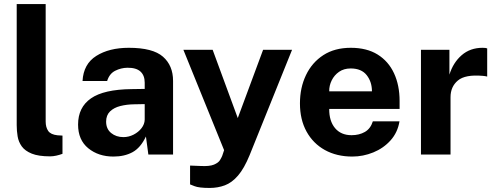

<svg xmlns="http://www.w3.org/2000/svg" viewBox="-20 -763 2448 948"><path d="M227.5 9Q170 9 136.8 -4.5Q103.5 -18 87.5 -40.2Q71.5 -62.5 67 -89.8Q62.5 -117 62.5 -145V-743H205.5V-163Q205.5 -134.5 218 -116.5Q230.5 -98.5 264 -95L288.5 -93.5V-3.5Q273.5 2 257.8 5.5Q242 9 227.5 9Z M540 10Q466 10 415.8 -31Q365.5 -72 365.5 -148Q365.5 -233 429 -277.2Q492.5 -321.5 629.5 -323L694.5 -324V-355Q694.5 -390.5 673.5 -409.8Q652.5 -429 609 -428.5Q577 -428 548.5 -413.5Q520 -399 509 -363H387.5Q392 -447 455.5 -487Q519 -527 616 -527Q734.5 -527 784.5 -483.2Q834.5 -439.5 834.5 -363.5V0H712.5L700.5 -89Q674 -33 634.2 -11.5Q594.5 10 540 10ZM589.5 -86Q615.5 -86 639.5 -98.2Q663.5 -110.5 678.8 -130.2Q694 -150 694.5 -172.5V-249L642 -248Q605.5 -247.5 574 -239.5Q542.5 -231.5 523.2 -212.8Q504 -194 504 -162.5Q504 -126.5 528.8 -106.2Q553.5 -86 589.5 -86Z M1015.5 165Q962.5 165 940.5 156.2Q918.5 147.5 918.5 147.5V54.5L970 56.5Q1014.5 59 1036.5 49.8Q1058.5 40.5 1066.2 27.5Q1074 14.5 1077 7L1086.5 -21.5L885.5 -517H1030L1154 -180L1279 -517H1422L1212.5 3Q1185.5 69 1155.2 104Q1125 139 1090.2 152Q1055.5 165 1015.5 165Z M1605.5 -225Q1605 -165.5 1634.2 -130.5Q1663.5 -95.5 1716 -95.5Q1753.5 -95.5 1781.5 -111.5Q1809.5 -127.5 1821 -164H1952.5Q1943.5 -109 1908.5 -70Q1873.5 -31 1823.2 -10.5Q1773 10 1719.5 10Q1642.5 10 1584.2 -22.2Q1526 -54.5 1493.5 -113.5Q1461 -172.5 1461 -252.5Q1461 -330 1490.8 -392.2Q1520.5 -454.5 1576.5 -490.8Q1632.5 -527 1712 -527Q1791 -527 1844.5 -493.8Q1898 -460.5 1925.5 -401.2Q1953 -342 1953 -264.5V-225ZM1605.5 -312H1816.5Q1816.5 -359 1790.5 -392Q1764.5 -425 1711.5 -425Q1678 -425 1654.2 -408.5Q1630.5 -392 1617.8 -366.2Q1605 -340.5 1605.5 -312Z M2058.5 0V-517H2199V-394.5Q2217.5 -454 2259.5 -490.5Q2301.5 -527 2363 -527Q2379.5 -527 2385.5 -524V-385Q2381 -386.5 2374.8 -387.2Q2368.5 -388 2363.5 -388.5Q2277 -396 2240.8 -365.5Q2204.5 -335 2204.5 -283V0Z"/></svg>

Font: Public Sans
Style: Bold
Weight: 700
Designer: The Public Sans project authors (U.S. Web Design System). Libre Franklin designed by Pablo Impallari and Rodrigo Fuenzal
Version: Version 1.008; ttfautohint (v1.8.1) -l 8 -r 50 -G 200 -x 14 